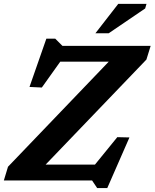

<svg xmlns="http://www.w3.org/2000/svg" viewBox="-29 -936 802 996"><path d="M752.5 -698 730.5 -627 172.5 -45.5 113.5 -82H463.5L579.5 -224.5L642.5 -223L527.5 39.5H475L448.5 0H-9L12.5 -71L569.5 -652L639 -616H283.5L188 -482L124 -485L211.5 -735.5H257.5L295 -698ZM466 -763.5 584.5 -916H731L724 -892L535 -763.5Z"/></svg>

Font: Newsreader 9pt SemiBold
Style: Italic
Weight: 600
Italic angle: -17°
Designer: Hugues Gentile
Foundry: Production Type
Version: Version 1.003